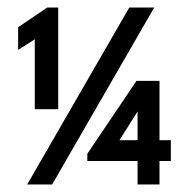

<svg xmlns="http://www.w3.org/2000/svg" viewBox="-20 -488 500 508"><path d="M344 -193V-117H296ZM402 -117V-274H341L211 -81V-62H344V0H402V-62H432V-117ZM388 -468H322L52 0H118ZM28 -356 72 -384V-199H134V-468H105L28 -416Z"/></svg>

Font: Hussar Tani
Style: Bold
Weight: 700
Foundry: Cannot Into Space Fonts
Version: Version 0.92